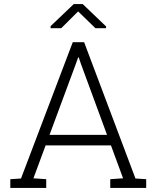

<svg xmlns="http://www.w3.org/2000/svg" viewBox="-20 -917 772 937"><path d="M30.3 0V-42.5L82.5 -45.9L335 -710.9H390.6L641.1 -45.9L693.4 -42.5V0H518.1V-42.5L580.6 -46.9L521.5 -207.5H202.6L143.1 -46.9L205.6 -42.5V0ZM221.7 -258.8H502.4L374 -607.9L364.3 -636.7H361.3L351.1 -607.9ZM227.1 -779.3V-789.6L339.8 -897H383.8L497.6 -788.1V-779.3H445.8L361.3 -861.3L278.8 -779.3Z"/></svg>

Font: Roboto Slab Light
Style: Regular
Weight: 300
Designer: Google
Version: Version 2.000; ttfautohint (v1.8.1.43-b0c9)